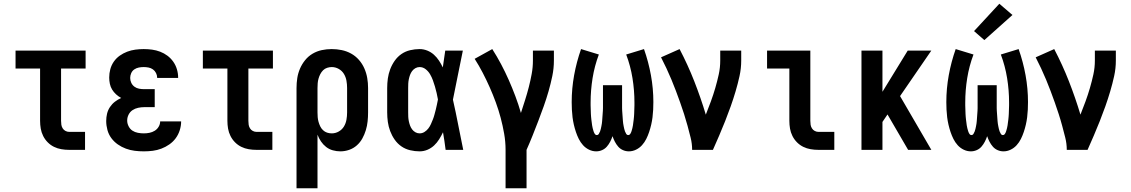

<svg xmlns="http://www.w3.org/2000/svg" viewBox="-20 -800 6040 1025"><path d="M349 0Q328 0 307.5 -3.5Q287 -7 268.5 -16Q250 -25 235 -40Q220 -55 210.5 -74Q201 -93 197.5 -113.5Q194 -134 194 -155V-434H63V-530H437V-434H306V-155Q306 -144 307.5 -134Q309 -124 314.5 -115Q320 -106 329.5 -101Q339 -96 349 -96H434V0Z M748 8Q723 8 699 5Q675 2 652 -6.5Q629 -15 609 -29Q589 -43 574.5 -62.5Q560 -82 553.5 -106Q547 -130 547 -154Q547 -174 551.5 -193Q556 -212 567 -228.5Q578 -245 593.5 -257Q609 -269 627 -277Q612 -285 599.5 -296.5Q587 -308 578.5 -322Q570 -336 566.5 -352.5Q563 -369 563 -386Q563 -409 569 -431Q575 -453 588 -471.5Q601 -490 619.5 -503Q638 -516 659 -524Q680 -532 702.5 -535Q725 -538 747 -538Q770 -538 792 -535Q814 -532 835 -524Q856 -516 874 -502.5Q892 -489 905 -470.5Q918 -452 924.5 -430Q931 -408 931 -386Q931 -386 931 -385.5Q931 -385 931 -384H819Q819 -384 819 -384.5Q819 -385 819 -385Q819 -398 813 -410Q807 -422 796.5 -429.5Q786 -437 773 -439.5Q760 -442 747 -442Q734 -442 721 -439.5Q708 -437 697 -429.5Q686 -422 680.5 -409.5Q675 -397 675 -384Q675 -384 675 -384Q675 -384 675 -384Q675 -384 675 -384Q675 -384 675 -384Q675 -370 681 -357.5Q687 -345 698 -337Q709 -329 722.5 -326.5Q736 -324 750 -324H806V-228H750Q734 -228 717.5 -224.5Q701 -221 687.5 -212Q674 -203 666.5 -188Q659 -173 659 -157Q659 -157 659 -156.5Q659 -156 659 -156Q659 -141 666.5 -126Q674 -111 687 -102.5Q700 -94 716 -91Q732 -88 748 -88Q763 -88 778 -91Q793 -94 806 -102Q819 -110 827 -123.5Q835 -137 835 -152H947Q947 -128 939.5 -104.5Q932 -81 918 -62Q904 -43 884 -29Q864 -15 841.5 -6.5Q819 2 795.5 5Q772 8 748 8Z M1349 0Q1328 0 1307.5 -3.5Q1287 -7 1268.5 -16Q1250 -25 1235 -40Q1220 -55 1210.5 -74Q1201 -93 1197.5 -113.5Q1194 -134 1194 -155V-434H1063V-530H1437V-434H1306V-155Q1306 -144 1307.5 -134Q1309 -124 1314.5 -115Q1320 -106 1329.5 -101Q1339 -96 1349 -96H1434V0Z M1563 205V-330Q1563 -357 1567 -383Q1571 -409 1581.5 -433.5Q1592 -458 1609 -479Q1626 -500 1649 -513.5Q1672 -527 1698 -532.5Q1724 -538 1751 -538Q1778 -538 1804.5 -532.5Q1831 -527 1854.5 -514Q1878 -501 1896 -480.5Q1914 -460 1925 -435Q1936 -410 1940.5 -383.5Q1945 -357 1945 -330V-200Q1945 -176 1942.5 -152Q1940 -128 1933 -105Q1926 -82 1914.5 -61Q1903 -40 1885 -24Q1867 -8 1844 0Q1821 8 1797 8Q1777 8 1757 2.5Q1737 -3 1721 -15.5Q1705 -28 1693.5 -45Q1682 -62 1675 -81V205ZM1751 -88Q1771 -88 1788.5 -98Q1806 -108 1816 -124.5Q1826 -141 1829.5 -160.5Q1833 -180 1833 -200V-330Q1833 -350 1829.5 -369.5Q1826 -389 1816 -405.5Q1806 -422 1788.5 -432Q1771 -442 1751 -442Q1739 -442 1726.5 -438Q1714 -434 1705 -425Q1696 -416 1690 -404.5Q1684 -393 1680.5 -380.5Q1677 -368 1676 -355.5Q1675 -343 1675 -330V-200Q1675 -187 1676 -174.5Q1677 -162 1680.5 -149.5Q1684 -137 1689.5 -125.5Q1695 -114 1704.5 -105Q1714 -96 1726 -92Q1738 -88 1751 -88Z M2220 8Q2195 8 2169.5 2Q2144 -4 2123 -18.5Q2102 -33 2087 -54.5Q2072 -76 2063 -100Q2054 -124 2050.5 -149Q2047 -174 2047 -200V-330Q2047 -356 2050.5 -381Q2054 -406 2063 -430Q2072 -454 2087 -475.5Q2102 -497 2123 -511.5Q2144 -526 2169.5 -532Q2195 -538 2220 -538Q2241 -538 2261 -530Q2281 -522 2296.5 -508Q2312 -494 2323.5 -476.5Q2335 -459 2344 -440Q2347 -463 2350.5 -485.5Q2354 -508 2357 -530H2451Q2437 -465 2424.5 -399.5Q2412 -334 2398 -268Q2413 -202 2426 -134.5Q2439 -67 2453 0H2359Q2356 -24 2352.5 -47.5Q2349 -71 2345 -94Q2336 -75 2324.5 -56.5Q2313 -38 2297.5 -23.5Q2282 -9 2262 -0.5Q2242 8 2220 8ZM2220 -88Q2234 -88 2246 -95.5Q2258 -103 2266.5 -114Q2275 -125 2280.5 -137.5Q2286 -150 2291 -162.5Q2296 -175 2299.5 -188.5Q2303 -202 2306.5 -215Q2310 -228 2312.5 -241.5Q2315 -255 2318 -269Q2315 -286 2311 -303.5Q2307 -321 2302 -338Q2297 -355 2291 -371.5Q2285 -388 2276 -403.5Q2267 -419 2252.5 -430.5Q2238 -442 2220 -442Q2208 -442 2197.5 -436Q2187 -430 2180 -420.5Q2173 -411 2169 -400Q2165 -389 2162.5 -377Q2160 -365 2159.5 -353.5Q2159 -342 2159 -330V-200Q2159 -188 2159.5 -176.5Q2160 -165 2162.5 -153Q2165 -141 2169 -130Q2173 -119 2180 -109.5Q2187 -100 2197.5 -94Q2208 -88 2220 -88Z M2679 205V0Q2679 -43 2671.5 -86Q2664 -129 2653 -170.5Q2642 -212 2627 -253Q2612 -294 2594.5 -333.5Q2577 -373 2557 -411.5Q2537 -450 2514 -486L2608 -538Q2633 -499 2655 -457.5Q2677 -416 2696 -373Q2715 -330 2731.5 -286Q2748 -242 2761 -197Q2772 -231 2783 -265.5Q2794 -300 2803 -335Q2812 -370 2818.5 -405.5Q2825 -441 2825 -477V-530H2937V-477Q2937 -435 2928.5 -394Q2920 -353 2908.5 -313Q2897 -273 2883 -233.5Q2869 -194 2854 -155Q2839 -116 2823.5 -77Q2808 -38 2791 0V205Z M3163 8Q3143 8 3124.5 -1Q3106 -10 3092.5 -25Q3079 -40 3070 -58Q3061 -76 3054.5 -95.5Q3048 -115 3043.5 -134.5Q3039 -154 3036.5 -174Q3034 -194 3033 -214.5Q3032 -235 3032 -255Q3032 -327 3045 -398.5Q3058 -470 3082 -538L3177 -509Q3154 -448 3143.5 -383Q3133 -318 3133 -253Q3133 -245 3133 -237.5Q3133 -230 3133.5 -222Q3134 -214 3134 -206.5Q3134 -199 3134.5 -191.5Q3135 -184 3135.5 -176.5Q3136 -169 3137 -161.5Q3138 -154 3139 -146.5Q3140 -139 3141 -131Q3142 -123 3144 -116Q3146 -109 3148 -101.5Q3150 -94 3154.5 -86.5Q3159 -79 3166 -79Q3173 -79 3177 -85.5Q3181 -92 3183.5 -98.5Q3186 -105 3187.5 -112Q3189 -119 3190.5 -126Q3192 -133 3193 -140Q3194 -147 3194.5 -153.5Q3195 -160 3195.5 -167Q3196 -174 3196.5 -181Q3197 -188 3197.5 -195Q3198 -202 3198.5 -209Q3199 -216 3199 -223Q3199 -230 3199 -237Q3199 -244 3199 -251Q3199 -258 3199 -265V-345H3301V-265Q3301 -258 3301 -251Q3301 -244 3301 -237Q3301 -230 3301 -223Q3301 -216 3301.5 -209Q3302 -202 3302.5 -195Q3303 -188 3303.5 -181Q3304 -174 3304.5 -167Q3305 -160 3305.5 -153.5Q3306 -147 3307 -140Q3308 -133 3309.5 -126Q3311 -119 3312.5 -112Q3314 -105 3316.5 -98.5Q3319 -92 3323 -85.5Q3327 -79 3334 -79Q3341 -79 3345.5 -86.5Q3350 -94 3352 -101.5Q3354 -109 3356 -116Q3358 -123 3359 -131Q3360 -139 3361 -146.5Q3362 -154 3363 -161.5Q3364 -169 3364.5 -176.5Q3365 -184 3365.5 -191.5Q3366 -199 3366 -206.5Q3366 -214 3366.5 -222Q3367 -230 3367 -237.5Q3367 -245 3367 -253Q3367 -318 3356.5 -383Q3346 -448 3323 -509L3418 -538Q3442 -470 3455 -398.5Q3468 -327 3468 -255Q3468 -235 3467 -214.5Q3466 -194 3463.5 -174Q3461 -154 3456.5 -134.5Q3452 -115 3445.5 -95.5Q3439 -76 3430 -58Q3421 -40 3407.5 -25Q3394 -10 3375.5 -1Q3357 8 3337 8Q3321 8 3306 1.5Q3291 -5 3280.5 -17Q3270 -29 3262.5 -43.5Q3255 -58 3250 -73Q3245 -58 3237.5 -43.5Q3230 -29 3219.5 -17Q3209 -5 3194 1.5Q3179 8 3163 8Z M3675 0Q3675 -33 3667 -65Q3659 -97 3650.5 -128.5Q3642 -160 3632 -191Q3622 -222 3611 -253Q3600 -284 3588.5 -314.5Q3577 -345 3564.5 -375Q3552 -405 3538 -435Q3524 -465 3509 -494L3608 -538Q3652 -454 3686.5 -366Q3721 -278 3748 -188Q3762 -223 3775 -258.5Q3788 -294 3798.5 -330Q3809 -366 3817 -402.5Q3825 -439 3825 -477V-530H3937V-477Q3937 -435 3928 -394Q3919 -353 3907 -312.5Q3895 -272 3881 -232.5Q3867 -193 3851.5 -154Q3836 -115 3819.5 -76.5Q3803 -38 3786 0Z M4349 0Q4328 0 4307.5 -3.5Q4287 -7 4268.5 -16Q4250 -25 4235 -40Q4220 -55 4210.5 -74Q4201 -93 4197.5 -113.5Q4194 -134 4194 -155V-434H4075V-530H4306V-155Q4306 -144 4307.5 -134Q4309 -124 4314.5 -115Q4320 -106 4329.5 -101Q4339 -96 4349 -96H4434V0Z M4579 0V-530H4691V-310L4826 -530H4952L4785 -287L4952 0H4828L4718 -189L4691 -149V0Z M5163 8Q5143 8 5124.5 -1Q5106 -10 5092.5 -25Q5079 -40 5070 -58Q5061 -76 5054.5 -95.5Q5048 -115 5043.5 -134.5Q5039 -154 5036.5 -174Q5034 -194 5033 -214.5Q5032 -235 5032 -255Q5032 -327 5045 -398.5Q5058 -470 5082 -538L5177 -509Q5154 -448 5143.5 -383Q5133 -318 5133 -253Q5133 -245 5133 -237.5Q5133 -230 5133.5 -222Q5134 -214 5134 -206.5Q5134 -199 5134.5 -191.5Q5135 -184 5135.5 -176.5Q5136 -169 5137 -161.5Q5138 -154 5139 -146.5Q5140 -139 5141 -131Q5142 -123 5144 -116Q5146 -109 5148 -101.5Q5150 -94 5154.5 -86.5Q5159 -79 5166 -79Q5173 -79 5177 -85.5Q5181 -92 5183.5 -98.5Q5186 -105 5187.5 -112Q5189 -119 5190.5 -126Q5192 -133 5193 -140Q5194 -147 5194.5 -153.5Q5195 -160 5195.5 -167Q5196 -174 5196.5 -181Q5197 -188 5197.5 -195Q5198 -202 5198.5 -209Q5199 -216 5199 -223Q5199 -230 5199 -237Q5199 -244 5199 -251Q5199 -258 5199 -265V-345H5301V-265Q5301 -258 5301 -251Q5301 -244 5301 -237Q5301 -230 5301 -223Q5301 -216 5301.5 -209Q5302 -202 5302.5 -195Q5303 -188 5303.5 -181Q5304 -174 5304.5 -167Q5305 -160 5305.5 -153.5Q5306 -147 5307 -140Q5308 -133 5309.5 -126Q5311 -119 5312.5 -112Q5314 -105 5316.5 -98.5Q5319 -92 5323 -85.5Q5327 -79 5334 -79Q5341 -79 5345.5 -86.5Q5350 -94 5352 -101.5Q5354 -109 5356 -116Q5358 -123 5359 -131Q5360 -139 5361 -146.5Q5362 -154 5363 -161.5Q5364 -169 5364.5 -176.5Q5365 -184 5365.5 -191.5Q5366 -199 5366 -206.5Q5366 -214 5366.5 -222Q5367 -230 5367 -237.5Q5367 -245 5367 -253Q5367 -318 5356.5 -383Q5346 -448 5323 -509L5418 -538Q5442 -470 5455 -398.5Q5468 -327 5468 -255Q5468 -235 5467 -214.5Q5466 -194 5463.5 -174Q5461 -154 5456.5 -134.5Q5452 -115 5445.5 -95.5Q5439 -76 5430 -58Q5421 -40 5407.5 -25Q5394 -10 5375.5 -1Q5357 8 5337 8Q5321 8 5306 1.5Q5291 -5 5280.5 -17Q5270 -29 5262.5 -43.5Q5255 -58 5250 -73Q5245 -58 5237.5 -43.5Q5230 -29 5219.5 -17Q5209 -5 5194 1.5Q5179 8 5163 8ZM5235 -586 5180 -634 5315 -780 5385 -720Z M5675 0Q5675 -33 5667 -65Q5659 -97 5650.5 -128.5Q5642 -160 5632 -191Q5622 -222 5611 -253Q5600 -284 5588.5 -314.5Q5577 -345 5564.5 -375Q5552 -405 5538 -435Q5524 -465 5509 -494L5608 -538Q5652 -454 5686.5 -366Q5721 -278 5748 -188Q5762 -223 5775 -258.5Q5788 -294 5798.5 -330Q5809 -366 5817 -402.5Q5825 -439 5825 -477V-530H5937V-477Q5937 -435 5928 -394Q5919 -353 5907 -312.5Q5895 -272 5881 -232.5Q5867 -193 5851.5 -154Q5836 -115 5819.5 -76.5Q5803 -38 5786 0Z"/></svg>

Font: Iosevka Slab
Style: Bold
Weight: 700
Monospace: yes
Designer: Belleve Invis
Foundry: Belleve Invis
Version: Version 11.1.1; ttfautohint (v1.8.3)